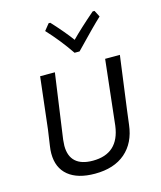

<svg xmlns="http://www.w3.org/2000/svg" viewBox="-110 -807 750 893"><g transform="rotate(-15 265.0 -360.0)"><path d="M457 -244 448 -173Q438 -88 383.5 -41Q329 6 237 6Q154 6 109 -31Q64 -68 64 -137Q64 -154 67 -173L78 -249L107 -498H178L134 -185Q132 -165 132 -156Q132 -106 160 -80.5Q188 -55 243 -55Q368 -55 385 -185L420 -498H491ZM446 -695Q407 -659 314 -562H290Q241 -634 184 -695L209 -726H217Q275 -663 306 -620Q348 -663 421 -726H430Z"/></g></svg>

Font: Alegreya Sans SC
Style: Italic
Weight: 400
Italic angle: -7°
Designer: Juan Pablo del Peral
Foundry: Huerta Tipografica
Version: Version 2.008; ttfautohint (v1.6)